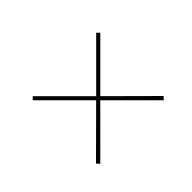

<svg xmlns="http://www.w3.org/2000/svg" viewBox="-78 -765 909 909"><g transform="rotate(45 377.0 -310.0)"><path d="M617.5 -522.5 405 -310 617.5 -97.5 602.5 -83.8 391.2 -296.2 178.8 -83.8 165 -97.5 377.5 -310 165 -522.5 178.8 -536.2 391.2 -323.8 602.5 -536.2Z"/></g></svg>

Font: Now Thin
Style: Regular
Weight: 250
Designer: Alfredo Marco Pradil
Foundry: Alfredo Marco Pradil
Version: Version 1.002;PS 001.002;hotconv 1.0.88;makeotf.lib2.5.64775